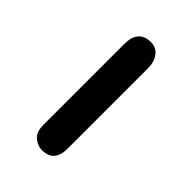

<svg xmlns="http://www.w3.org/2000/svg" viewBox="8 -885 403 403"><g transform="rotate(-45 209.5 -683.5)"><path d="M328.1 -718.8Q371.1 -718.8 371.1 -681.6Q371.1 -666 358.9 -656.7Q346.7 -647.5 328.1 -647.5H88.9Q48.8 -647.5 48.8 -683.6Q48.8 -696.3 58.1 -707.5Q67.4 -718.8 88.9 -718.8Z"/></g></svg>

Font: Jura
Style: DemiBold
Weight: 600
Version: Version 2.4